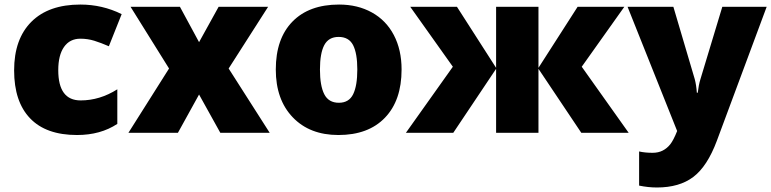

<svg xmlns="http://www.w3.org/2000/svg" viewBox="-20 -583 3386 843"><path d="M317.9 9.8Q182.1 9.8 112.1 -63.5Q42 -136.7 42 -273.9Q42 -411.6 117.7 -487.3Q193.4 -563 333 -563Q429.2 -563 514.2 -521L458 -379.9Q423.3 -395 394 -404.1Q364.7 -413.1 333 -413.1Q286.6 -413.1 261.2 -377Q235.8 -340.8 235.8 -274.9Q235.8 -142.1 334 -142.1Q418 -142.1 495.1 -190.9V-39.1Q421.4 9.8 317.9 9.8Z M722.2 -282.2 553.2 -553.2H770L854 -397.9L939.9 -553.2H1157.2L983.9 -282.2L1164.1 0H947.3L854 -168L761.2 0H543.9Z M1743.2 -277.8Q1743.2 -142.1 1670.2 -66.2Q1597.2 9.8 1465.8 9.8Q1339.8 9.8 1265.4 -67.9Q1190.9 -145.5 1190.9 -277.8Q1190.9 -413.1 1263.9 -488Q1336.9 -563 1468.8 -563Q1550.3 -563 1612.8 -528.3Q1675.3 -493.7 1709.2 -429Q1743.2 -364.3 1743.2 -277.8ZM1384.8 -277.8Q1384.8 -206.5 1403.8 -169.2Q1422.9 -131.8 1467.8 -131.8Q1512.2 -131.8 1530.5 -169.2Q1548.8 -206.5 1548.8 -277.8Q1548.8 -348.6 1530.3 -384.8Q1511.7 -420.9 1466.8 -420.9Q1422.9 -420.9 1403.8 -385Q1384.8 -349.1 1384.8 -277.8Z M2158.2 -285.2V-553.2H2344.2V-285.2L2516.1 -553.2H2721.2L2534.2 -290L2740.2 0H2532.2L2344.2 -280.8V0H2158.2V-280.8L1970.2 0H1762.2L1968.3 -290L1781.2 -553.2H1986.3Z M2735.4 -553.2H2936.5L3030.3 -235.8Q3037.1 -210.9 3039.6 -175.8H3043.5Q3047.4 -209.5 3055.2 -234.9L3151.4 -553.2H3346.2L3127.4 35.2Q3085.4 147.5 3024.2 193.8Q2962.9 240.2 2864.3 240.2Q2826.2 240.2 2786.1 231.9V82Q2812 87.9 2845.2 87.9Q2870.6 87.9 2889.6 78.1Q2908.7 68.4 2922.9 50.5Q2937 32.7 2953.1 -7.8Z"/></svg>

Font: Open Sans ExtBd
Style: Bold
Weight: 800
Foundry: Ascender Corporation
Version: Version 1.10